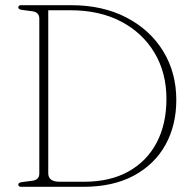

<svg xmlns="http://www.w3.org/2000/svg" viewBox="-20 -720 746 740"><path d="M50.5 -8.5Q50.5 -16 63.5 -18L105.5 -23.5Q131.5 -27.5 131.5 -51V-648.5Q131.5 -672.5 105 -676.5L64 -682Q50.5 -684 50.5 -691.5Q50.5 -700 62 -700H254Q376 -700 467.2 -652.5Q558.5 -605 609 -522.5Q659.5 -440 659.5 -334.5Q659.5 -237.5 617.8 -162Q576 -86.5 496 -43.2Q416 0 301 0H62Q50.5 0 50.5 -8.5ZM304 -19.5Q404 -19.5 475 -59Q546 -98.5 583.8 -170.2Q621.5 -242 621.5 -339Q621.5 -439 575.8 -516Q530 -593 447 -636.8Q364 -680.5 251 -680.5H166V-52.5Q166 -19.5 209.5 -19.5Z"/></svg>

Font: Fraunces 72pt Soft Thin
Style: Regular
Weight: 100
Version: Version 1.000;[b76b70a41]